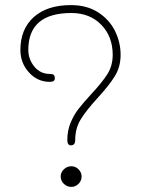

<svg xmlns="http://www.w3.org/2000/svg" viewBox="-20 -748 553 753"><path d="M244 -199Q244 -236 257 -267Q270 -298 288 -321Q306 -344 337 -378Q380 -424 401 -457Q422 -490 422 -533Q422 -605 377 -651Q332 -697 260 -697Q91 -697 91 -552Q91 -516 114.5 -487Q138 -458 176 -458Q187 -458 191 -454Q195 -450 195 -440Q195 -427 175 -427Q127 -427 93.5 -464Q60 -501 60 -552Q60 -634 112.5 -681Q165 -728 258 -728Q321 -728 365 -699.5Q409 -671 431 -626.5Q453 -582 453 -533Q453 -486 430.5 -449.5Q408 -413 363 -364Q319 -316 297 -280.5Q275 -245 275 -199Q275 -178 258 -178Q244 -178 244 -199ZM218 -56Q218 -72 230.5 -84Q243 -96 260 -96Q276 -96 288 -84Q300 -72 300 -56Q300 -39 288 -27Q276 -15 260 -15Q243 -15 230.5 -27Q218 -39 218 -56Z"/></svg>

Font: Mali ExtraLight
Style: Regular
Weight: 275
Version: Version 1.000; ttfautohint (v1.6)